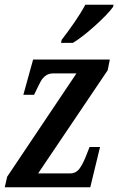

<svg xmlns="http://www.w3.org/2000/svg" viewBox="-20 -786 497 806"><path d="M10 -44 301 -478H205Q185 -478 172 -468.5Q159 -459 151.5 -445.5Q144 -432 125 -392L123 -388H78L119 -536H441L432 -491L140 -58H274Q300 -58 315.5 -80.5Q331 -103 347 -146L356 -169H400L359 0H0ZM239 -619Q264 -651 292 -691.5Q320 -732 338 -766H457L454 -756Q432 -726 379.5 -678.5Q327 -631 286 -606H236Z"/></svg>

Font: Noto Serif CondSemiBold
Style: Italic
Weight: 600
Width: 3
Italic angle: -12°
Designer: Monotype Design Team
Foundry: Monotype Imaging Inc.
Version: Version 1.001